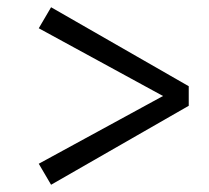

<svg xmlns="http://www.w3.org/2000/svg" viewBox="-20 -592 578 530"><path d="M501 -354V-300L121 -82L87 -140L430 -327L87 -514L121 -572Z"/></svg>

Font: Source Serif 4 Caption
Style: Italic
Weight: 400
Italic angle: -12°
Designer: Frank Grießhammer
Foundry: Adobe Systems Incorporated
Version: Version 4.004;hotconv 1.0.117;makeotfexe 2.5.65602